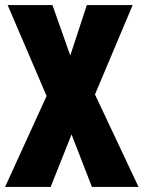

<svg xmlns="http://www.w3.org/2000/svg" viewBox="-22 -734 564 754"><path d="M522 0 351 -363 499 -714H319L254 -516L184 -714H8L161 -357L-2 0H177L259 -206L339 0Z"/></svg>

Font: Noto Sans Arabic ExtCond Blk
Style: Regular
Weight: 900
Width: 2
Designer: Monotype Design Team, Nadine Chahine, Nizar Qandah and Khaled Hosny
Foundry: Monotype Imaging Inc.
Version: Version 2.012